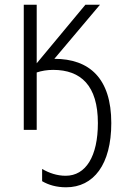

<svg xmlns="http://www.w3.org/2000/svg" viewBox="-20 -552 532 816"><path d="M453 -29C453 -219 360 -302 211 -302L405 -532H343L136 -283V-532H81V0H136V-244C157 -251 180 -255 206 -255C324 -255 396 -188 396 -29C396 112 345 195 259 195C222 195 188 183 159 166V218C186 234 220 244 261 244C378 244 453 147 453 -29Z"/></svg>

Font: Noto Sans SemiCondensed Light
Style: Regular
Weight: 300
Width: 4
Designer: Monotype Design Team
Foundry: Monotype Imaging Inc.
Version: Version 2.013